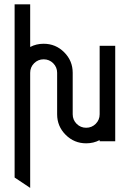

<svg xmlns="http://www.w3.org/2000/svg" viewBox="-20 -665 611 904"><path d="M122.1 219.7 48.8 170.9V-644.5H122.1V-443.8Q150.9 -459 185.5 -459Q242.2 -459 282.2 -418.9Q322.3 -378.9 322.3 -322.3V-127Q322.3 -100.6 340.8 -82Q359.4 -63.5 385.7 -63.5Q412.1 -63.5 430.7 -82Q449.2 -100.6 449.2 -127V-449.2H522.5V0H449.2V-5.4Q420.4 9.8 385.7 9.8Q329.1 9.8 289.1 -30.3Q249 -70.3 249 -127V-322.3Q249 -348.6 230.5 -367.2Q211.9 -385.7 185.5 -385.7Q159.2 -385.7 140.6 -367.2Q122.1 -348.6 122.1 -322.3Z"/></svg>

Font: Catrinity
Style: Regular
Weight: 400
Designer: Alexander Lange
Foundry: High-Logic / Made with FontCreator
Version: Version 2.090;May 20, 2024;FontCreator 15.0.0.2974 64-bit